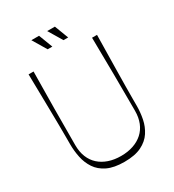

<svg xmlns="http://www.w3.org/2000/svg" viewBox="-206 -977 997 1103"><g transform="rotate(-30 292.0 -425.5)"><path d="M292 11Q223 11 179.5 -10Q136 -31 112.5 -66.5Q89 -102 80 -145.5Q71 -189 71 -233Q71 -245 71 -279Q71 -313 70.5 -361.5Q70 -410 69 -467.5Q68 -525 67 -585Q66 -645 65 -700H98Q96 -579 95 -457.5Q94 -336 94 -214Q94 -169 108 -134.5Q122 -100 148 -76.5Q174 -53 210.5 -40.5Q247 -28 292 -28Q337 -28 373.5 -40.5Q410 -53 436 -76.5Q462 -100 476 -134.5Q490 -169 490 -214Q490 -336 489 -457.5Q488 -579 486 -700H519Q518 -645 517 -585Q516 -525 515 -467.5Q514 -410 513.5 -361.5Q513 -313 513 -279Q513 -245 513 -233Q513 -190 504.5 -147Q496 -104 472.5 -68Q449 -32 405.5 -10.5Q362 11 292 11ZM337 -770 282 -862H333L368 -770ZM232 -770 177 -862H228L263 -770Z"/></g></svg>

Font: Ojuju ExtraLight
Style: Regular
Weight: 200
Designer: Chisaokwu Joboson, Mirko Velimirovic
Foundry: Udi Foundry
Version: Version 1.000